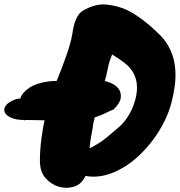

<svg xmlns="http://www.w3.org/2000/svg" viewBox="-126 -790 829 885"><path d="M681 -406Q676 -363 664.5 -318Q653 -273 631.5 -230Q610 -187 580.5 -147Q551 -107 515 -73Q479 -39 439 -16Q350 36 268 21Q250 60 214.5 70.5Q179 81 144.5 70.5Q110 60 84 31Q58 2 58 -48.5Q58 -99 65 -152Q72 -205 83 -254Q103 -335 131 -406Q197 -567 207 -632Q219 -719 255 -740Q312 -774 364 -769Q416 -764 459 -744Q527 -711 607 -633Q695 -548 681 -406ZM287 -106Q338 -132 369.5 -159.5Q401 -187 429 -210Q472 -253 492 -312Q536 -442 436 -509Q421 -520 391 -539Q377 -507 370.5 -472Q364 -437 353 -404L326 -316L304 -221Q302 -201 298 -182.5Q294 -164 291 -144ZM164 -234 -7 -237Q-9 -236 -11 -236Q-13 -236 -16 -235L-17 -237Q-49 -237 -72.5 -246.5Q-96 -256 -103.5 -271Q-111 -286 -99.5 -303Q-88 -320 -50 -334L-32 -336Q-25 -362 8.5 -385Q42 -408 107 -416L165 -418H210Q234 -418 258 -417Q311 -430 367 -414Q435 -393 431 -342Q429 -316 397 -285Q380 -279 364 -270.5Q348 -262 320 -252Q265 -234 164 -234Z"/></svg>

Font: Knewave
Style: Regular
Weight: 400
Designer: Tyler Finck
Foundry: Tyler Finck
Version: Version 1.001